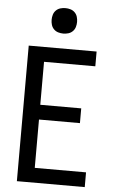

<svg xmlns="http://www.w3.org/2000/svg" viewBox="-62 -996 625 1037"><g transform="rotate(5 250.0 -477.0)"><path d="M70 0V-735H438V-655H160V-422H382V-342H160V-80H438V0ZM250 -816Q236 -816 222.5 -820Q209 -824 199 -834Q189 -844 185 -857.5Q181 -871 181 -885Q181 -899 185 -912.5Q189 -926 199 -936Q209 -946 222.5 -950Q236 -954 250 -954Q264 -954 277.5 -950Q291 -946 301 -936Q311 -926 315 -912.5Q319 -899 319 -885Q319 -871 315 -857.5Q311 -844 301 -834Q291 -824 277.5 -820Q264 -816 250 -816Z"/></g></svg>

Font: Iosevka SS10 Medium
Style: Regular
Weight: 500
Monospace: yes
Designer: Belleve Invis
Foundry: Belleve Invis
Version: Version 28.0.6; ttfautohint (v1.8.4)